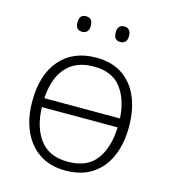

<svg xmlns="http://www.w3.org/2000/svg" viewBox="-109 -805 803 903"><g transform="rotate(15 293.0 -353.5)"><path d="M528.3 -266.1Q528.3 -184.1 501.5 -122.1Q474.6 -60.1 421.9 -25.1Q369.1 9.8 291.5 9.8Q217.3 9.8 165 -24.9Q112.8 -59.6 85.2 -121.6Q57.6 -183.6 57.6 -266.1Q57.6 -394.5 120.8 -467.8Q184.1 -541 296.4 -541Q373.5 -541 425 -505.9Q476.6 -470.7 502.4 -408.9Q528.3 -347.2 528.3 -266.1ZM295.9 -497.6Q208.5 -497.6 161.4 -444.1Q114.3 -390.6 108.9 -293.5H477.1Q472.2 -383.8 429.2 -440.7Q386.2 -497.6 295.9 -497.6ZM292.5 -33.2Q385.7 -33.2 429.9 -92.5Q474.1 -151.9 477.1 -250H108.4Q111.3 -150.9 156.5 -92Q201.7 -33.2 292.5 -33.2ZM167 -679.2Q167 -716.8 198.7 -716.8Q216.3 -716.8 224.1 -706.5Q231.9 -696.3 231.9 -679.2Q231.9 -641.1 198.7 -641.1Q167 -641.1 167 -679.2ZM353 -679.2Q353 -716.8 384.8 -716.8Q401.9 -716.8 409.9 -706.5Q418 -696.3 418 -679.2Q418 -641.1 384.8 -641.1Q353 -641.1 353 -679.2Z"/></g></svg>

Font: Open Sans Light
Style: Regular
Weight: 300
Designer: Monotype Design Team
Foundry: Monotype Imaging Inc.
Version: Version 3.000; ttfautohint (v1.8.4)